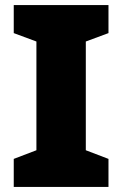

<svg xmlns="http://www.w3.org/2000/svg" viewBox="-20 -734 480 754"><path d="M406 0V-110L317 -144V-571L406 -604V-714H34V-604L123 -571V-144L34 -110V0Z"/></svg>

Font: Noto Sans Gurmukhi Black
Style: Regular
Weight: 900
Designer: Jelle Bosma - Monotype Design Team
Foundry: Monotype Imaging Inc.
Version: Version 2.004